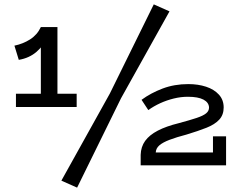

<svg xmlns="http://www.w3.org/2000/svg" viewBox="-20 -757 1098 879"><path d="M66 -483 46 -548Q85 -556 117.5 -576.5Q150 -597 167 -633L197 -590Q181 -549 147.5 -520Q114 -491 66 -483ZM53 -267V-328H331V-267ZM167 -290V-633H243V-290ZM483 -329 684 -737 756 -705 534 -307 333 102 261 70ZM955 -133H1015V0H624V-48Q625 -85 644.5 -112Q664 -139 702.5 -159Q741 -179 798 -193Q850 -207 880 -217Q910 -227 923.5 -238Q937 -249 937 -265Q936 -288 911.5 -301Q887 -314 840 -314Q808 -314 775.5 -306Q743 -298 713.5 -284.5Q684 -271 659 -253L628 -300Q670 -331 724 -351.5Q778 -372 842 -372Q887 -372 923.5 -360Q960 -348 982 -324Q1004 -300 1004 -265Q1004 -231 983.5 -209Q963 -187 925 -172Q887 -157 834 -141Q788 -129 756.5 -117Q725 -105 709.5 -91.5Q694 -78 693 -59H955Z"/></svg>

Font: BioRhyme SemiExpanded
Style: Regular
Weight: 400
Width: 6
Designer: Aoife Mooney
Foundry: Aoife Mooney Type
Version: Version 1.600;gftools[0.9.33]